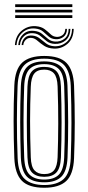

<svg xmlns="http://www.w3.org/2000/svg" viewBox="-20 -868 412 895"><path d="M186.2 7.2Q114.5 7.2 82.1 -25.2Q49.8 -57.8 46.8 -131.2Q43.5 -221.8 43.4 -302.8Q43.2 -383.8 46.8 -469.8Q50 -545.2 83.6 -576.2Q117.2 -607.2 186.2 -607.2Q258.2 -607.2 290.1 -574.5Q322 -541.8 325.2 -468.8Q328.5 -377.8 328.5 -296.8Q328.5 -215.8 325.2 -130.5Q322 -54.8 288.4 -23.8Q254.8 7.2 186.2 7.2ZM186.2 -5.5Q246 -5.5 276.4 -33.2Q306.8 -61 309.8 -130.8Q313 -215.8 313.1 -295.2Q313.2 -374.8 309.8 -468Q307.2 -533.2 279.4 -563.9Q251.5 -594.5 186.2 -594.5Q123.2 -594.5 94 -565.1Q64.8 -535.8 62 -467Q59 -390.8 58.8 -308.1Q58.5 -225.5 62.2 -130.8Q65 -60.2 96 -32.9Q127 -5.5 186.2 -5.5ZM186.2 -18.2Q131.2 -18.2 105.5 -44.6Q79.8 -71 77.2 -133.8Q74.5 -211.5 74.2 -297.1Q74 -382.8 77.2 -466.5Q80 -529.2 105.8 -555.5Q131.5 -581.8 186.2 -581.8Q238.2 -581.8 265.1 -556.8Q292 -531.8 294.5 -468.8Q297.5 -380.8 297.8 -299.1Q298 -217.5 294.8 -133.8Q292 -70.5 266.1 -44.4Q240.2 -18.2 186.2 -18.2ZM186.2 -31Q232.2 -31 254.6 -54.1Q277 -77.2 279.2 -134.2Q282 -205.8 282.2 -290Q282.5 -374.2 279.2 -465.8Q277 -523.2 254.2 -546.1Q231.5 -569 186.2 -569Q140 -569 117.5 -545.8Q95 -522.5 92.8 -466Q90 -393.8 89.6 -309.8Q89.2 -225.8 92.8 -133.8Q95 -76 118.2 -53.5Q141.5 -31 186.2 -31ZM186.2 -43.8Q149.2 -43.8 129.6 -63.5Q110 -83.2 108 -134.5Q102 -300 108 -465Q110 -514.2 128.5 -535.2Q147 -556.2 186.2 -556.2Q223 -556.2 242.5 -536.5Q262 -516.8 264 -465.5Q267 -381.5 267 -297.8Q267 -214 264 -134.8Q262 -85 243.2 -64.4Q224.5 -43.8 186.2 -43.8ZM186.2 -56.5Q218 -56.5 232.5 -75.1Q247 -93.8 248.5 -135.5Q251.2 -210.2 251.5 -291.4Q251.8 -372.5 248.5 -465Q247 -508.5 231.5 -526Q216 -543.5 186.2 -543.5Q154 -543.5 139.5 -524.8Q125 -506 123.5 -464.2Q120.2 -382.2 120.2 -304.1Q120.2 -226 123.5 -134.8Q125 -91 140.8 -73.8Q156.5 -56.5 186.2 -56.5ZM49.5 -657.8Q52.8 -702.2 81.8 -725.5Q110.8 -748.8 147 -746Q173 -743.8 188.2 -732Q203.5 -720.2 215.4 -708.8Q227.2 -697.2 243 -696.2Q258.2 -695 270.9 -704Q283.5 -713 284.5 -733.5H292.2Q291.8 -708 275.8 -696Q259.8 -684 240 -685.2Q219.8 -686.2 207 -697.8Q194.2 -709.2 180.6 -721Q167 -732.8 144.2 -735Q109.5 -738.5 84.6 -716.5Q59.8 -694.5 57.2 -657.8ZM65.2 -657.8Q67.2 -688.8 87.6 -708.1Q108 -727.5 139 -724Q162 -722 176.2 -710.1Q190.5 -698.2 203.8 -686.9Q217 -675.5 236.5 -674.2Q262.5 -672.8 281.1 -687.8Q299.8 -702.8 300 -733.5H307.8Q307.2 -697.5 285.6 -679.6Q264 -661.8 234.8 -663.5Q212.5 -664.5 197.8 -676Q183 -687.5 169.5 -699.2Q156 -711 137 -713Q109.8 -716 92.2 -699.8Q74.8 -683.5 73 -657.8ZM80.8 -657.8Q82.2 -678.2 95.5 -691.6Q108.8 -705 132.8 -702Q151.5 -700 165.8 -688.2Q180 -676.5 195.4 -665.1Q210.8 -653.8 232.5 -652.5Q264.8 -650.5 289.9 -671.6Q315 -692.8 315.8 -733.5H323.5Q322.5 -687.5 294.4 -663.5Q266.2 -639.5 230.8 -641.5Q204 -642.8 186.2 -654.2Q168.5 -665.8 155.4 -677.5Q142.2 -689.2 129.5 -691Q112 -693.5 100.9 -683.2Q89.8 -673 88.5 -657.8ZM317.2 -835.2H50.8V-848H317.2ZM317.2 -809.8H50.8V-822.5H317.2ZM317.2 -784.2H50.8V-797H317.2Z"/></svg>

Font: Big Shoulders Inline Display Medium
Style: Regular
Weight: 500
Designer: Patric King
Foundry: XO Type Co
Version: Version 1.000